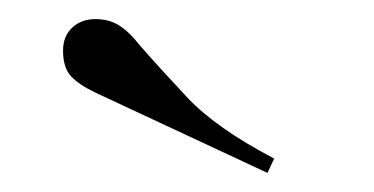

<svg xmlns="http://www.w3.org/2000/svg" viewBox="-20 -700 392 201"><path d="M80 -603Q63 -611 54.5 -620Q46 -629 46 -647Q46 -662 55.5 -671Q65 -680 80 -680Q94 -680 104.5 -673.5Q115 -667 126 -653Q146 -630 176 -598Q206 -566 267 -534L260 -519Z"/></svg>

Font: Elsie
Style: Regular
Weight: 400
Designer: Alejandro Inler
Foundry: Alejandro Inler
Version: 1.001